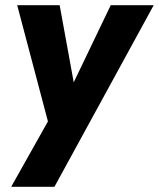

<svg xmlns="http://www.w3.org/2000/svg" viewBox="-20 -513 610 737"><path d="M23 204 164 -47 46 -493H209L263 -197L405 -493H570L189 204Z"/></svg>

Font: Hanken Grotesk Black
Style: Italic
Weight: 900
Italic angle: -8°
Designer: Alfredo Marco Pradil
Foundry: Hanken Design Co.
Version: Version 3.013